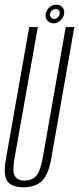

<svg xmlns="http://www.w3.org/2000/svg" viewBox="-31 -790 335 815"><path d="M68 5Q117 5 145.2 -20.2Q173.5 -45.5 186 -114L284.5 -675H248L150.5 -120Q140 -61.5 121.8 -42.5Q103.5 -23.5 73.5 -23.5Q44 -23.5 32.2 -42.5Q20.5 -61.5 31 -120L129.5 -675H93L-6 -114Q-18.5 -45.5 0.8 -20.2Q20 5 68 5ZM196.5 -691Q207.5 -691 217.2 -696.8Q227 -702.5 233.2 -711.5Q239.5 -720.5 241 -731Q244 -747 234.2 -758.5Q224.5 -770 207.5 -770Q196.5 -770 187 -764.8Q177.5 -759.5 171.2 -750.8Q165 -742 163 -731Q160.5 -714 170.2 -702.5Q180 -691 196.5 -691ZM198.5 -709.5Q190.5 -709.5 185.5 -715.8Q180.5 -722 181.5 -731Q183.5 -740.5 190.5 -746Q197.5 -751.5 205.5 -751.5Q214 -751.5 219 -746Q224 -740.5 222 -731Q221 -722 214 -715.8Q207 -709.5 198.5 -709.5Z"/></svg>

Font: Anybody ExtraCondensed ExtraLight
Style: Italic
Weight: 250
Width: 2
Italic angle: -10°
Version: Version 1.113;gftools[0.9.25]